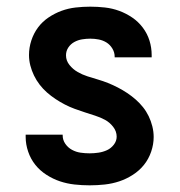

<svg xmlns="http://www.w3.org/2000/svg" viewBox="-20 -548 540 576"><path d="M249 8Q226 8 203.5 5.5Q181 3 160 -4Q139 -11 119.5 -23.5Q100 -36 86 -53.5Q72 -71 64.5 -93Q57 -115 57 -137V-144H168V-142Q168 -128 176 -116.5Q184 -105 196 -98.5Q208 -92 221.5 -90Q235 -88 249 -88Q262 -88 275.5 -90Q289 -92 301 -97.5Q313 -103 321.5 -114Q330 -125 330 -138Q330 -154 319.5 -167.5Q309 -181 295 -188.5Q281 -196 265.5 -201Q250 -206 234.5 -211Q219 -216 204 -221.5Q189 -227 174.5 -234.5Q160 -242 146.5 -251Q133 -260 121 -270.5Q109 -281 99 -294Q89 -307 82 -321.5Q75 -336 71 -351.5Q67 -367 67 -383Q67 -405 74 -426.5Q81 -448 94 -465.5Q107 -483 125.5 -495.5Q144 -508 164.5 -515.5Q185 -523 207 -525.5Q229 -528 251 -528Q273 -528 295 -525.5Q317 -523 337.5 -515.5Q358 -508 376.5 -495.5Q395 -483 408.5 -465Q422 -447 428.5 -426Q435 -405 435 -383V-376H324V-378Q324 -391 317 -402.5Q310 -414 299.5 -420.5Q289 -427 276.5 -429.5Q264 -432 251 -432Q239 -432 226.5 -430Q214 -428 203 -422Q192 -416 185 -405.5Q178 -395 178 -382Q178 -366 188.5 -353Q199 -340 213 -332Q227 -324 242.5 -319Q258 -314 273.5 -309.5Q289 -305 304 -299Q319 -293 333.5 -285.5Q348 -278 361.5 -269Q375 -260 387 -249.5Q399 -239 409 -226.5Q419 -214 426 -199.5Q433 -185 437 -169Q441 -153 441 -137Q441 -115 433.5 -93Q426 -71 412 -53.5Q398 -36 378.5 -23.5Q359 -11 338 -4Q317 3 294.5 5.5Q272 8 249 8Z"/></svg>

Font: Iosevka Fixed
Style: Bold
Weight: 700
Monospace: yes
Designer: Belleve Invis
Foundry: Belleve Invis
Version: Version 32.3.0